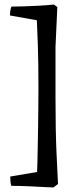

<svg xmlns="http://www.w3.org/2000/svg" viewBox="-20 -698 371 844"><path d="M215 126Q209 126 180 124.5Q151 123 110.5 121Q70 119 30 119Q27 111 26 99.5Q25 88 25 78L143 58Q144 46 144.5 15.5Q145 -15 146 -56.5Q147 -98 147.5 -144Q148 -190 148.5 -233Q149 -276 149 -308Q149 -422 146.5 -495.5Q144 -569 142 -609L24 -630Q24 -653 30 -669Q50 -669 83 -670Q116 -671 152.5 -673Q189 -675 217 -678L232 -667L224 -492V-266Q224 -122 228.5 -24Q233 74 235 111Z"/></svg>

Font: Labrada Medium
Style: Regular
Weight: 500
Designer: Mercedes Jáuregui
Foundry: Omnibus-Type Team
Version: Version 1.000; ttfautohint (v1.8.4.7-5d5b)